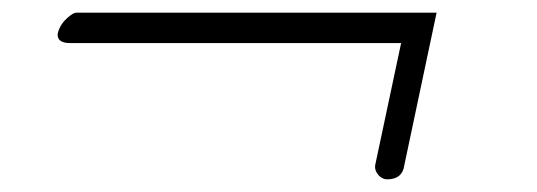

<svg xmlns="http://www.w3.org/2000/svg" viewBox="-20 -297 848 303"><path d="M591 -14Q583 -14 577 -21Q571 -28 572 -36L613 -229H91Q71 -229 71 -242Q71 -246 74 -252.5Q77 -259 81.5 -264Q86 -269 91.5 -273Q97 -277 101 -277H669L618 -36Q615 -14 591 -14Z"/></svg>

Font: #9Slide05 Great Vibes
Style: Regular
Weight: 400
Designer: Robert E. Leuschke
Foundry: Robert E. Leuschke
Version: Version 1.001